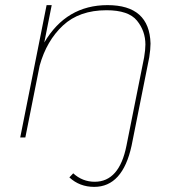

<svg xmlns="http://www.w3.org/2000/svg" viewBox="-20 -537 685 750"><path d="M348 193Q291 193 251 156L266 140Q302 173 350 173Q446 173 474 32L543 -313Q548 -343 548 -363Q548 -416 515 -456.5Q482 -497 396 -497Q290 -497 226 -437.5Q162 -378 135 -281L79 0H59L162 -517H182L153 -371Q239 -517 400 -517Q564 -517 568 -367Q568 -345 563 -313L494 32Q459 193 348 193Z"/></svg>

Font: Argentum Sans Thin
Style: Italic
Weight: 100
Italic angle: -11°
Designer: Julieta Ulanovsky (font), Cristiano Sobral (main changes and remaster)
Foundry: Julieta Ulanovsky (font), Cristiano Sobral (main changes and remaster)
Version: Version 2.007;June 15, 2022;FontCreator 14.0.0.2814 64-bit; 